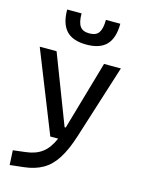

<svg xmlns="http://www.w3.org/2000/svg" viewBox="-146 -866 878 1183"><g transform="rotate(15 293.0 -274.5)"><path d="M36.6 234.4 31.7 141.6 112.8 131.8Q174.8 124.5 215.1 94.2Q255.4 64 283.2 0H232.9L26.9 -517.6H134.3L303.2 -78.1H310.5L437 -517.6H544.4L395 -45.9Q365.7 46.9 329.3 103.5Q293 160.2 243.4 188.5Q193.8 216.8 124.5 224.6ZM300.3 -604.5Q212.9 -604.5 171.9 -648.7Q130.9 -692.9 130.9 -782.7H222.7Q222.7 -726.6 240.2 -701.2Q257.8 -675.8 300.3 -675.8Q343.8 -675.8 360.8 -701.9Q377.9 -728 377.9 -782.7H469.7Q469.7 -692.4 428.5 -648.4Q387.2 -604.5 300.3 -604.5Z"/></g></svg>

Font: Cascadia Mono PL
Style: Regular
Weight: 400
Monospace: yes
Designer: Aaron Bell
Foundry: Saja Typeworks
Version: Version 2404.023; ttfautohint (v1.8.4)